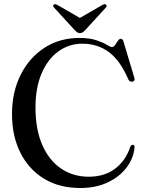

<svg xmlns="http://www.w3.org/2000/svg" viewBox="-20 -900 706 936"><path d="M636 -183.5Q632.5 -132 599.2 -86.2Q566 -40.5 507.8 -12Q449.5 16.5 371 16.5Q268.5 16.5 194 -29.2Q119.5 -75 79 -156.2Q38.5 -237.5 38.5 -343.5Q38.5 -451.5 80.8 -535.5Q123 -619.5 197 -667.2Q271 -715 366.5 -715Q417.5 -715 450.2 -703.8Q483 -692.5 500.8 -681.5Q518.5 -670.5 525.5 -670.5Q534 -670.5 541 -680.8Q548 -691 554.8 -701Q561.5 -711 568.5 -711Q578 -711 582 -697.5L635 -520.5Q640 -504.5 625 -502Q611.5 -499.5 605.5 -513.5Q565 -607 509.5 -647Q454 -687 382 -687Q316 -687 264.2 -649.2Q212.5 -611.5 182.8 -542Q153 -472.5 153 -376.5Q153 -268 186.5 -192.5Q220 -117 278.5 -77.8Q337 -38.5 412.5 -38.5Q489.5 -38.5 541.2 -77.8Q593 -117 615 -184Q620.5 -195 628.5 -194Q636 -193 636 -183.5ZM396.5 -754.5Q389.5 -747 383.8 -742.8Q378 -738.5 370 -738.5Q361.5 -738.5 355.8 -742.8Q350 -747 343 -754.5L244 -862.5Q235 -871.5 242.5 -877.5Q249 -882.5 260.5 -875.5L369.5 -812.5L478.5 -875.5Q490.5 -882.5 496.5 -877.5Q504 -871.5 495.5 -862.5Z"/></svg>

Font: Fraunces 72pt S000
Style: Regular
Weight: 400
Version: Version 1.000; ttfautohint (v1.8.3)